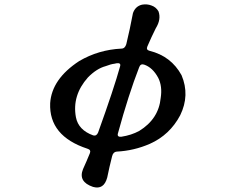

<svg xmlns="http://www.w3.org/2000/svg" viewBox="-20 -644 1040 865"><path d="M620 -623Q643 -627 663 -619Q683 -612 694 -593Q707 -557 682 -517Q662 -477 644 -435Q637 -419 654 -415Q751 -391 798 -305Q836 -215 792 -125Q745 -36 655 4Q584 35 506 39Q490 40 485 60Q473 107 463 156Q448 212 399 198Q331 175 354 118Q370 83 385 46Q391 31 374 26Q200 -31 206 -179Q213 -288 337 -369Q424 -420 527 -425Q543 -425 549 -445Q565 -511 579 -585Q590 -616 620 -623ZM505 -359 496 -357Q479 -355 456 -346Q415 -335 376 -295Q304 -214 322 -116Q333 -58 400 -34Q415 -30 422 -47Q494 -247 521 -345Q526 -362 505 -359ZM693 -293Q668 -340 629 -353Q613 -358 607 -341Q559 -218 511 -42Q507 -26 527 -28Q572 -35 607 -54Q695 -108 704 -203Q712 -255 693 -293Z"/></svg>

Font: cwTeXKai
Style: Medium
Weight: 500
Version: Version 1.17